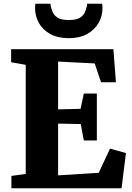

<svg xmlns="http://www.w3.org/2000/svg" viewBox="-20 -1006 704 1026"><path d="M117.5 -76.5V-659.5L39.5 -673.5V-743H586L599.5 -566.5H520L486 -667L290.5 -677V-421.5L410.5 -424.5L428 -506H497.5V-255.5H428L411.5 -343L290.5 -345.5V-69L507.5 -82.5L568 -212L653 -188L629.5 0H41V-66ZM347.5 -802Q289 -802 248.8 -824.2Q208.5 -846.5 188 -883Q167.5 -919.5 167.5 -961.5Q167.5 -975.5 169 -986H250Q250 -984 250.2 -980.5Q250.5 -977 251 -973.5Q254.5 -959.5 261.2 -942Q268 -924.5 287.5 -911.8Q307 -899 347.5 -899Q388 -899 407.5 -911.5Q427 -924 434 -941.5Q441 -959 444 -973.5Q445 -977 445 -980.5Q445 -984 445 -986H526Q527.5 -975.5 527.5 -962Q527.5 -920 506.8 -883.5Q486 -847 446 -824.5Q406 -802 347.5 -802Z"/></svg>

Font: Merriweather Black
Style: Regular
Weight: 900
Designer: Eben Sorkin
Foundry: Eben Sorkin
Version: Version 2.200;gftools[0.9.31]